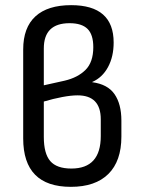

<svg xmlns="http://www.w3.org/2000/svg" viewBox="-20 -714 551 745"><path d="M255 11Q70 11 70 -177V-522Q70 -607 117.5 -650.5Q165 -694 256 -694Q421 -694 421 -549Q421 -494 399 -453.5Q377 -413 338 -396V-395Q398 -387 424.5 -348.5Q451 -310 451 -246V-184Q451 -89 400.5 -39Q350 11 255 11ZM150 -383 231 -401Q282 -413 312 -443Q342 -473 342 -531Q342 -580 319.5 -602Q297 -624 250 -624Q150 -624 150 -526ZM257 -60Q371 -60 371 -186V-251Q371 -344 281 -344Q256 -344 221.5 -337.5Q187 -331 150 -320V-183Q150 -118 175 -89Q200 -60 257 -60Z"/></svg>

Font: Sofia Sans Semi Condensed
Style: Regular
Weight: 400
Designer: Botio Nikoltchev, Ani Petrova
Foundry: lettersoup
Version: Version 4.100; ttfautohint (v1.8.4.7-5d5b)